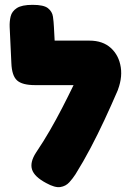

<svg xmlns="http://www.w3.org/2000/svg" viewBox="-20 -754 533 794"><path d="M171 3Q122 -23 112.5 -53Q103 -83 129 -123Q160 -169 186.5 -215Q213 -261 237 -307.5Q261 -354 284 -401.5Q307 -449 329 -497L468 -383Q440 -318 412 -258Q384 -198 354.5 -142Q325 -86 292 -33Q281 -16 266.5 0Q252 16 229.5 19.5Q207 23 171 3ZM462 -369 343 -402H125Q72 -402 50.5 -421.5Q29 -441 27 -493L20 -642Q19 -665 24 -686Q29 -707 49.5 -720.5Q70 -734 115 -734Q161 -734 178.5 -720Q196 -706 199 -685Q202 -664 203 -642L206 -586H350Q405 -586 438.5 -555.5Q472 -525 479.5 -475.5Q487 -426 462 -369Z"/></svg>

Font: Fredoka SemiCondensed
Style: Bold
Weight: 700
Width: 4
Designer: Ben Nathan
Foundry: Milena B. Brandão, Ben Nathan
Version: Version 2.001